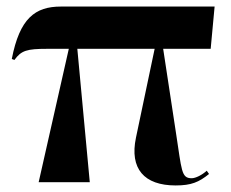

<svg xmlns="http://www.w3.org/2000/svg" viewBox="-20 -556 705 586"><path d="M98 0H254L216 -407H452L395 -136C375 -41 420 10 516 10C564 10 587 0 618 -25L611 -35C597 -22 577 -12 565 -12C533 -12 535 -35 517 -151L478 -407H623L635 -536H166C87 -536 40 -500 16 -376L24 -373C45 -402 62 -407 124 -407H190Z"/></svg>

Font: Noto Serif Display
Style: Bold
Weight: 700
Designer: Monotype Design Team
Foundry: Monotype Imaging Inc.
Version: Version 2.009